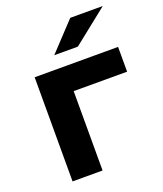

<svg xmlns="http://www.w3.org/2000/svg" viewBox="-138 -841 791 932"><g transform="rotate(-20 257.0 -375.0)"><path d="M506 -410H230V0H75V-538H506ZM336 -750H504L323 -606H201Z"/></g></svg>

Font: Montserrat-Bold
Style: Bold
Weight: 700
Version: Version 7.200